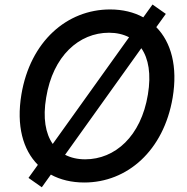

<svg xmlns="http://www.w3.org/2000/svg" viewBox="-20 -777 809 829"><path d="M654.8 -659.8 696 -717 638.5 -757.5 598.7 -702.1C558.2 -724.4 509.6 -736.2 455.3 -736.2C269.2 -736.2 110.8 -598.4 72.4 -369C50.1 -234.7 78.8 -130.3 143.5 -65.3L103 -8.9L160.5 31.6L199.6 -23.1C240.4 -0.7 289.4 11 344.1 11C529.1 11 686.8 -126.1 725.5 -355.5C747.9 -489.7 719.1 -594.5 654.8 -659.8ZM179.3 -355.5C208.5 -535.9 321.7 -635.7 450.6 -635.7C483.3 -635.7 512.4 -628.9 537.3 -616.1L207.7 -155.5C176.5 -200.3 164.4 -267.4 179.3 -355.5ZM618.6 -369C589.1 -188.6 476.6 -89.1 347.7 -89.1C315 -89.1 285.9 -95.9 261 -108.7L590.2 -568.9C621.4 -524.1 633.2 -457 618.6 -369Z"/></svg>

Font: TID UI Medium
Style: Italic
Weight: 500
Italic angle: -9.39999°
Designer: The TID Project Authors
Foundry: Bakken & Bæck
Version: Version 1.001;hotconv 1.0.109;makeotfexe 2.5.65596